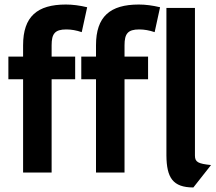

<svg xmlns="http://www.w3.org/2000/svg" viewBox="-20 -762 952 848"><path d="M82 -562V-512H17V-412H82V0H208V-412H312V-512H208V-562C208 -613.2 222.5 -632 273 -632C295 -632 317.7 -628 341 -620L365 -730C331.7 -738 300.3 -742 271 -742C144.3 -742 82 -688.9 82 -562ZM404 -562V-512H339V-412H404V0H530V-412H634V-512H530V-562C530 -613.2 544.5 -632 595 -632C617 -632 639.7 -628 663 -620L687 -730C653.7 -738 622.3 -742 593 -742C466.3 -742 404 -688.9 404 -562ZM715 -75C715.9 22.7 743.1 65.7 834 66L912 -33C855 -39 841 -46 841 -75V-727H715Z"/></svg>

Font: Fog Sans
Style: Bold
Weight: 700
Foundry: Intel Corporation
Version: Version 1.00